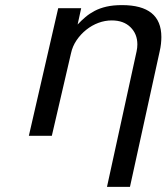

<svg xmlns="http://www.w3.org/2000/svg" viewBox="-20 -532 655 752"><path d="M208 -500H298L284 -436Q299 -452 315 -465.5Q331 -479 351 -489.5Q371 -500 397 -506Q423 -512 458 -512Q612 -512 612 -387Q612 -375 610.5 -360.5Q609 -346 605 -329L489 200H399L515 -331Q518 -345 518 -358Q518 -399 491 -425.5Q464 -452 418 -452Q391 -452 365.5 -442.5Q340 -433 318 -415.5Q296 -398 280 -374.5Q264 -351 258 -323L183 0H93Z"/></svg>

Font: Perun
Style: Italic
Weight: 400
Italic angle: -12°
Foundry: Copyright (c) Stefan Peev, Context Ltd, 2016
Version: Version 1.027